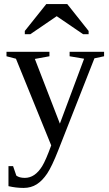

<svg xmlns="http://www.w3.org/2000/svg" viewBox="-20 -716 540 952"><path d="M97.2 215.8Q59.1 215.8 22 207V107.9H44.9L61 154.8Q76.2 166 103 166Q128.4 166 149.9 151.4Q171.4 136.7 189.2 107.9Q207 79.1 233.9 4.9L59.1 -424.8L12.2 -437V-459H225.1V-437L152.8 -423.8L276.9 -103L397 -424.8L325.2 -437V-459H496.1V-437L448.2 -426.8L269 28.8Q237.3 109.4 213.9 144.5Q190.4 179.7 162.1 197.8Q133.8 215.8 97.2 215.8ZM103 -546.4V-562.5L209.5 -695.8H313.5L419.4 -562.5V-546.4H392.1L261.2 -635.7L130.4 -546.4Z"/></svg>

Font: Tinos
Style: Regular
Weight: 400
Designer: Steve Matteson
Foundry: Monotype Imaging Inc.
Version: Version 1.23